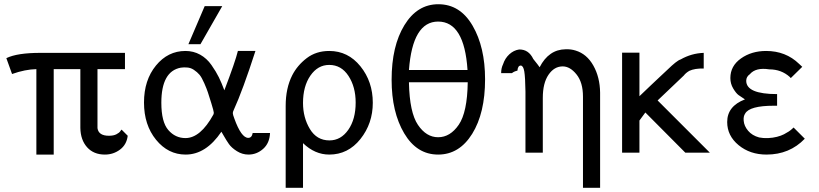

<svg xmlns="http://www.w3.org/2000/svg" viewBox="-20 -722 3873 908"><path d="M10 -447Q61 -472 171 -472H571V-395H441V-116Q446 -80 495 -80Q517 -80 530.5 -87Q544 -94 549 -101.5Q554 -109 555 -109L584 -80Q579 -38 547.5 -14.5Q516 9 476 9Q423 9 392 -25.5Q361 -60 360 -117V-225V-395H234V9H152V-395Q99 -394 37 -372Z M871 -513 948 -693H1031L928 -513ZM857 -481Q895 -481 926.5 -463.5Q958 -446 980 -414.5Q1002 -383 1015 -356.5Q1028 -330 1041 -295Q1093 -431 1105 -481H1188Q1128 -295 1085 -201Q1081 -193 1081 -187Q1081 -180 1088 -162Q1121 -70 1154 -70Q1171 -70 1175 -93H1257Q1255 -45 1224.5 -18Q1194 9 1155 9Q1126 9 1100.5 -7Q1075 -23 1062.5 -41Q1050 -59 1039 -78.5Q1028 -98 1027 -99Q954 9 858 9Q775 9 718 -61Q661 -131 661 -237Q661 -343 717.5 -412Q774 -481 857 -481ZM743 -236Q743 -145 776 -107Q809 -69 857 -69Q928 -69 989 -180Q991 -183 991 -190Q991 -196 979 -235Q968 -270 963 -285.5Q958 -301 946 -328.5Q934 -356 923.5 -368.5Q913 -381 896.5 -392Q880 -403 860 -403Q852 -404 835 -402Q743 -385 743 -236Z M1331 166V-221Q1331 -305 1362 -366Q1386 -413 1430.5 -447Q1475 -481 1537 -481Q1626 -481 1684.5 -408.5Q1743 -336 1743 -236Q1743 -138 1684.5 -64.5Q1626 9 1537 9Q1469 9 1413 -45V166ZM1413 -235Q1413 -166 1445.5 -112Q1478 -58 1538 -58Q1592 -58 1627 -108Q1662 -158 1662 -237Q1662 -311 1628 -363Q1594 -415 1537 -415Q1483 -415 1448 -364.5Q1413 -314 1413 -235Z M1832 -345Q1832 -504 1892.5 -603Q1953 -702 2053 -702Q2156 -702 2215 -600.5Q2274 -499 2274 -347Q2274 -187 2213 -89Q2152 9 2052 9Q1951 9 1891.5 -91.5Q1832 -192 1832 -345ZM1914 -333V-330Q1917 -190 1956.5 -131.5Q1996 -73 2052 -73Q2109 -73 2149.5 -132Q2190 -191 2192 -333ZM1914 -391H2191Q2176 -620 2052 -620Q1931 -620 1914 -391Z M2350 -376Q2350 -400 2359 -418Q2368 -446 2388.5 -465Q2409 -484 2435 -488Q2480 -489 2502 -443Q2527 -412 2532 -404Q2575 -488 2655 -489Q2680 -490 2702 -483Q2755 -467 2786 -412Q2817 -357 2818 -284V166H2737V-265Q2737 -332 2706.5 -370Q2676 -408 2641 -408Q2601 -408 2574 -368.5Q2547 -329 2547 -259V0H2465V-289Q2464 -357 2459.5 -384Q2455 -411 2443 -412Q2429 -412 2427 -388Q2410 -384 2401 -376Z M2922 0V-473H3004V-267Q3031 -293 3058.5 -319Q3086 -345 3101.5 -359.5Q3117 -374 3133 -389Q3149 -404 3157 -411.5Q3165 -419 3173.5 -425.5Q3182 -432 3187.5 -435.5Q3193 -439 3199 -441Q3250 -470 3308 -472V-398Q3266 -399 3240 -387Q3223 -377 3214 -365Q3206 -357 3090 -247L3337 0H3221L3032 -190L3004 -152V0Z M3419 -145Q3419 -220 3503 -252Q3484 -264 3472.5 -272.5Q3461 -281 3447.5 -303.5Q3434 -326 3434 -353Q3434 -410 3484 -445.5Q3534 -481 3603 -481Q3696 -481 3759 -420L3774 -406L3720 -353Q3719 -354 3717 -355.5Q3715 -357 3715 -358Q3675 -394 3618 -394Q3554 -404 3526 -371Q3509 -359 3509 -340Q3509 -277 3655 -277V-222H3640Q3525 -222 3504 -185Q3495 -172 3497 -151Q3499 -126 3518 -103.5Q3537 -81 3570 -72Q3589 -68 3613 -69Q3635 -70 3654.5 -75Q3674 -80 3687.5 -87Q3701 -94 3710 -100Q3719 -106 3725.5 -112Q3732 -118 3733 -119L3786 -66Q3714 9 3605 9Q3527 9 3473 -35.5Q3419 -80 3419 -145Z"/></svg>

Font: Coval
Style: Light
Weight: 300
Foundry: Context Ltd
Version: Version 001.000